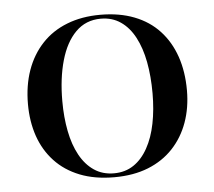

<svg xmlns="http://www.w3.org/2000/svg" viewBox="-44 -562 697 624"><g transform="rotate(-5 305.0 -250.0)"><path d="M304.7 -515Q367.1 -515 415.6 -496.1Q464.1 -477.3 497.1 -441.6Q530.1 -406 547.2 -356.4Q564.2 -306.8 564.2 -246Q564.2 -189.3 547.1 -141.7Q530 -94.1 497 -58.8Q463.9 -23.5 415.7 -4.2Q367.5 15 304.7 15Q241.1 15 192.5 -4.2Q143.8 -23.5 111 -58.8Q78.2 -94.1 61.8 -141.7Q45.5 -189.3 45.5 -246Q45.5 -306.8 63.1 -356.4Q80.8 -406 114.3 -441.6Q147.7 -477.3 196 -496.1Q244.2 -515 304.7 -515ZM305.3 -502.2Q256.4 -502.2 223.4 -469.1Q190.5 -436.1 174.1 -378.2Q157.6 -320.4 157.6 -246Q157.6 -193.2 166.5 -147.9Q175.3 -102.6 193.8 -68.9Q212.3 -35.2 240 -16.5Q267.6 2.2 304.7 2.2Q341.5 2.2 369 -16.3Q396.4 -34.7 415.1 -68.5Q433.9 -102.2 442.9 -147.5Q452 -192.8 452 -246Q452 -301.7 443.2 -348.4Q434.3 -395.2 416 -429.7Q397.7 -464.3 370 -483.2Q342.4 -502.2 305.3 -502.2Z"/></g></svg>

Font: Kalnia Thin
Style: Regular
Weight: 100
Version: Version 1.105